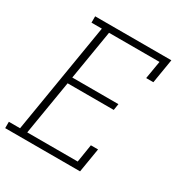

<svg xmlns="http://www.w3.org/2000/svg" viewBox="-177 -865 948 995"><g transform="rotate(30 296.5 -367.5)"><path d="M-7 0V-38H60L169 -697H107V-735H563L539 -590H496L514 -697H212L163 -401H439L433 -363H157L103 -38H405L422 -145H465L441 0Z"/></g></svg>

Font: Iosevka Curly Slab XLtExObl
Style: Regular
Weight: 200
Width: 7
Italic angle: -9°
Monospace: yes
Designer: Belleve Invis
Foundry: Belleve Invis
Version: Version 11.0.0; ttfautohint (v1.8.3)